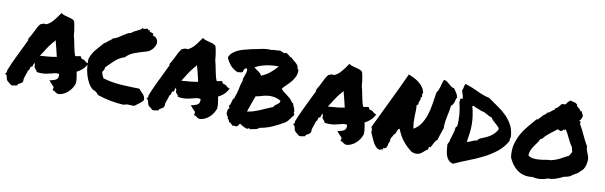

<svg xmlns="http://www.w3.org/2000/svg" viewBox="-69 -1027 4615 1464"><g transform="rotate(10 2238.0 -295.5)"><path d="M516.6 -82Q510.7 -65.4 499.5 -48.3Q488.3 -31.2 473.1 -18.1Q458 -4.9 439.5 3.9Q420.9 12.7 400.4 13.7Q387.7 10.7 383.3 7.3Q378.9 3.9 374 1Q371.1 -1 368.7 -2.4Q366.2 -3.9 364.3 -4.9L352.5 -9.8L356.4 -22.5Q358.4 -30.3 355.5 -34.7Q352.5 -39.1 343.8 -46.9Q340.8 -49.8 337.9 -52.7Q335 -55.7 333 -58.6L316.4 -77.1L342.8 -84Q367.2 -90.8 375.5 -101.6Q383.8 -112.3 381.8 -137.7Q362.3 -141.6 349.1 -138.7Q335.9 -135.7 322.3 -131.8Q304.7 -127 286.6 -123.5Q268.6 -120.1 247.1 -120.1Q239.3 -120.1 232.4 -120.6Q225.6 -121.1 217.8 -122.1L208 -124Q206.1 -134.8 204.1 -136.2Q202.1 -137.7 200.2 -139.6Q195.3 -144.5 189.9 -152.8Q184.6 -161.1 187.5 -173.8Q182.6 -182.6 181.6 -191.4Q175.8 -179.7 172.9 -167L168.9 -157.2L159.2 -155.3Q157.2 -154.3 156.2 -150.9Q155.3 -147.5 155.3 -145.5L150.4 -128.9Q148.4 -127 146.5 -125.5Q144.5 -124 142.6 -122.1Q140.6 -113.3 137.7 -104.5Q134.8 -95.7 131.8 -87.9Q127 -75.2 123.5 -63Q120.1 -50.8 121.1 -39.1L117.2 -28.3Q112.3 -22.5 106.4 -19Q100.6 -15.6 94.7 -12.7Q92.8 -10.7 89.4 -9.3Q85.9 -7.8 84 -6.8L81.1 3.9L69.3 5.9Q58.6 7.8 54.2 8.8Q49.8 9.8 43.9 9.8L34.2 8.8Q23.4 0 17.6 -5.4Q11.7 -10.7 3.9 -15.6Q-4.9 -27.3 -5.9 -33.2Q-6.8 -39.1 -7.8 -43.9Q-9.8 -49.8 -10.3 -53.7Q-10.7 -57.6 -12.7 -59.6L-25.4 -71.3L-14.6 -80.1L-13.7 -96.7Q5.9 -146.5 27.8 -192.4Q49.8 -238.3 73.2 -286.1Q81.1 -301.8 88.4 -317.4Q95.7 -333 103.5 -348.6Q102.5 -351.6 102.5 -355.5Q102.5 -359.4 104.5 -364.3Q115.2 -380.9 122.1 -394Q128.9 -407.2 135.7 -420.9Q143.6 -437.5 151.9 -453.1Q160.2 -468.8 172.9 -485.4L188.5 -492.2Q191.4 -493.2 195.3 -494.6Q199.2 -496.1 204.1 -496.1L218.8 -494.1Q246.1 -506.8 266.6 -529.8Q287.1 -552.7 308.6 -585L318.4 -598.6L331.1 -590.8Q335.9 -587.9 344.7 -585.4Q353.5 -583 363.3 -580.1Q380.9 -576.2 396.5 -571.3Q412.1 -566.4 421.9 -556.6Q427.7 -541 428.7 -533.2Q429.7 -525.4 431.6 -517.6Q434.6 -501 437 -484.4Q439.5 -467.8 440.4 -447.3Q445.3 -430.7 448.7 -414.6Q452.1 -398.4 455.1 -381.8Q460 -358.4 464.8 -336.4Q469.7 -314.5 477.5 -294.9Q485.4 -294.9 487.3 -293.9Q492.2 -295.9 497.6 -296.9Q502.9 -297.9 509.8 -298.8L520.5 -299.8L524.4 -290Q525.4 -285.2 534.2 -280.3Q546.9 -279.3 552.7 -274.9Q558.6 -270.5 563.5 -265.6Q567.4 -261.7 571.3 -259.8L585.9 -253.9L578.1 -239.3Q568.4 -221.7 550.3 -205.6Q532.2 -189.5 509.8 -178.7Q510.7 -172.9 511.2 -167.5Q511.7 -162.1 513.7 -156.2Q516.6 -139.6 518.6 -122.1Q520.5 -104.5 518.6 -85.9ZM234.4 -251Q263.7 -252.9 287.6 -255.4Q311.5 -257.8 340.8 -263.7Q334 -293 326.2 -324.7Q318.4 -356.4 309.6 -387.7L303.7 -377.9Q284.2 -357.4 266.1 -332Q248 -306.6 235.4 -284.2Q229.5 -275.4 223.6 -266.6Q217.8 -257.8 212.9 -249Q218.8 -250 224.1 -250Q229.5 -250 234.4 -251Z M987.3 2Q971.7 2.9 948.7 1Q925.8 -1 906.2 7.8Q854.5 5.9 800.8 -4.9Q747.1 -15.6 702.1 -31.2Q692.4 -42 682.6 -51.3Q672.9 -60.5 656.2 -64.5Q632.8 -83 618.2 -109.9Q603.5 -136.7 594.7 -167Q585.9 -197.3 583 -229Q580.1 -260.7 581.1 -290Q595.7 -334 622.6 -365.7Q649.4 -397.5 677.7 -428.7Q690.4 -434.6 696.8 -440.9Q703.1 -447.3 710.4 -452.6Q717.8 -458 725.1 -463.4Q732.4 -468.8 738.3 -476.6Q758.8 -481.4 773.9 -490.7Q789.1 -500 803.7 -510.3Q818.4 -520.5 834 -529.3Q849.6 -538.1 870.1 -543Q877.9 -551.8 888.7 -557.1Q899.4 -562.5 910.6 -567.9Q921.9 -573.2 932.1 -579.1Q942.4 -585 948.2 -594.7Q953.1 -586.9 961.9 -589.4Q970.7 -591.8 978.5 -594.7Q983.4 -595.7 986.8 -592.8Q990.2 -589.8 993.2 -586.9Q996.1 -584 998.5 -583.5Q1001 -583 1002.9 -587.9Q1007.8 -587.9 1005.9 -583Q1003.9 -578.1 1002.9 -576.2Q1010.7 -577.1 1016.1 -572.8Q1021.5 -568.4 1033.2 -567.4Q1037.1 -562.5 1035.2 -560.1Q1033.2 -557.6 1033.2 -551.8Q1062.5 -543 1070.3 -523.9Q1078.1 -504.9 1071.3 -484.4Q1064.5 -463.9 1046.9 -446.3Q1029.3 -428.7 1008.8 -422.9Q961.9 -410.2 920.4 -395Q878.9 -379.9 852.5 -350.6Q829.1 -343.8 811 -332.5Q793 -321.3 776.9 -307.1Q760.7 -293 746.6 -277.8Q732.4 -262.7 716.8 -248Q717.8 -234.4 712.4 -227.1Q707 -219.7 702.1 -211.9Q704.1 -197.3 709 -186Q713.9 -174.8 719.7 -164.1Q784.2 -144.5 856.9 -139.6Q929.7 -134.8 1002.9 -133.8Q1009.8 -124 1019 -115.7Q1028.3 -107.4 1036.1 -98.1Q1043.9 -88.9 1048.8 -77.6Q1053.7 -66.4 1050.8 -49.8Q1037.1 -35.2 1020.5 -22.9Q1003.9 -10.7 987.3 2Z M1611.3 -82Q1605.5 -65.4 1594.2 -48.3Q1583 -31.2 1567.9 -18.1Q1552.7 -4.9 1534.2 3.9Q1515.6 12.7 1495.1 13.7Q1482.4 10.7 1478 7.3Q1473.6 3.9 1468.8 1Q1465.8 -1 1463.4 -2.4Q1460.9 -3.9 1459 -4.9L1447.3 -9.8L1451.2 -22.5Q1453.1 -30.3 1450.2 -34.7Q1447.3 -39.1 1438.5 -46.9Q1435.5 -49.8 1432.6 -52.7Q1429.7 -55.7 1427.7 -58.6L1411.1 -77.1L1437.5 -84Q1461.9 -90.8 1470.2 -101.6Q1478.5 -112.3 1476.6 -137.7Q1457 -141.6 1443.8 -138.7Q1430.7 -135.7 1417 -131.8Q1399.4 -127 1381.3 -123.5Q1363.3 -120.1 1341.8 -120.1Q1334 -120.1 1327.1 -120.6Q1320.3 -121.1 1312.5 -122.1L1302.7 -124Q1300.8 -134.8 1298.8 -136.2Q1296.9 -137.7 1294.9 -139.6Q1290 -144.5 1284.7 -152.8Q1279.3 -161.1 1282.2 -173.8Q1277.3 -182.6 1276.4 -191.4Q1270.5 -179.7 1267.6 -167L1263.7 -157.2L1253.9 -155.3Q1252 -154.3 1251 -150.9Q1250 -147.5 1250 -145.5L1245.1 -128.9Q1243.2 -127 1241.2 -125.5Q1239.3 -124 1237.3 -122.1Q1235.4 -113.3 1232.4 -104.5Q1229.5 -95.7 1226.6 -87.9Q1221.7 -75.2 1218.3 -63Q1214.8 -50.8 1215.8 -39.1L1211.9 -28.3Q1207 -22.5 1201.2 -19Q1195.3 -15.6 1189.5 -12.7Q1187.5 -10.7 1184.1 -9.3Q1180.7 -7.8 1178.7 -6.8L1175.8 3.9L1164.1 5.9Q1153.3 7.8 1148.9 8.8Q1144.5 9.8 1138.7 9.8L1128.9 8.8Q1118.2 0 1112.3 -5.4Q1106.4 -10.7 1098.6 -15.6Q1089.8 -27.3 1088.9 -33.2Q1087.9 -39.1 1086.9 -43.9Q1085 -49.8 1084.5 -53.7Q1084 -57.6 1082 -59.6L1069.3 -71.3L1080.1 -80.1L1081.1 -96.7Q1100.6 -146.5 1122.6 -192.4Q1144.5 -238.3 1168 -286.1Q1175.8 -301.8 1183.1 -317.4Q1190.4 -333 1198.2 -348.6Q1197.3 -351.6 1197.3 -355.5Q1197.3 -359.4 1199.2 -364.3Q1210 -380.9 1216.8 -394Q1223.6 -407.2 1230.5 -420.9Q1238.3 -437.5 1246.6 -453.1Q1254.9 -468.8 1267.6 -485.4L1283.2 -492.2Q1286.1 -493.2 1290 -494.6Q1293.9 -496.1 1298.8 -496.1L1313.5 -494.1Q1340.8 -506.8 1361.3 -529.8Q1381.8 -552.7 1403.3 -585L1413.1 -598.6L1425.8 -590.8Q1430.7 -587.9 1439.5 -585.4Q1448.2 -583 1458 -580.1Q1475.6 -576.2 1491.2 -571.3Q1506.8 -566.4 1516.6 -556.6Q1522.5 -541 1523.4 -533.2Q1524.4 -525.4 1526.4 -517.6Q1529.3 -501 1531.7 -484.4Q1534.2 -467.8 1535.2 -447.3Q1540 -430.7 1543.5 -414.6Q1546.9 -398.4 1549.8 -381.8Q1554.7 -358.4 1559.6 -336.4Q1564.5 -314.5 1572.3 -294.9Q1580.1 -294.9 1582 -293.9Q1586.9 -295.9 1592.3 -296.9Q1597.7 -297.9 1604.5 -298.8L1615.2 -299.8L1619.1 -290Q1620.1 -285.2 1628.9 -280.3Q1641.6 -279.3 1647.5 -274.9Q1653.3 -270.5 1658.2 -265.6Q1662.1 -261.7 1666 -259.8L1680.7 -253.9L1672.9 -239.3Q1663.1 -221.7 1645 -205.6Q1627 -189.5 1604.5 -178.7Q1605.5 -172.9 1606 -167.5Q1606.4 -162.1 1608.4 -156.2Q1611.3 -139.6 1613.3 -122.1Q1615.2 -104.5 1613.3 -85.9ZM1329.1 -251Q1358.4 -252.9 1382.3 -255.4Q1406.2 -257.8 1435.5 -263.7Q1428.7 -293 1420.9 -324.7Q1413.1 -356.4 1404.3 -387.7L1398.4 -377.9Q1378.9 -357.4 1360.8 -332Q1342.8 -306.6 1330.1 -284.2Q1324.2 -275.4 1318.4 -266.6Q1312.5 -257.8 1307.6 -249Q1313.5 -250 1318.8 -250Q1324.2 -250 1329.1 -251Z M2192.4 -159.2Q2198.2 -156.2 2199.2 -149.4Q2200.2 -142.6 2199.2 -138.7Q2181.6 -116.2 2174.8 -107.4Q2168 -98.6 2165 -94.2Q2162.1 -89.8 2158.7 -86.9Q2155.3 -84 2143.6 -74.2Q2099.6 -47.9 2053.2 -27.3Q2006.8 -6.8 1956.1 1Q1948.2 11.7 1926.3 16.1Q1904.3 20.5 1885.7 24.4Q1881.8 22.5 1881.3 19Q1880.9 15.6 1877 13.7Q1876 23.4 1868.2 23.9Q1860.4 24.4 1849.1 20Q1837.9 15.6 1825.7 8.3Q1813.5 1 1804.7 -4.9Q1799.8 2.9 1794.4 10.7Q1789.1 18.6 1781.2 21.5Q1770.5 19.5 1765.1 18.6Q1759.8 17.6 1754.9 22.5Q1749 19.5 1745.6 15.6Q1742.2 11.7 1738.8 8.3Q1735.4 4.9 1731 2Q1726.6 -1 1718.8 -2.9Q1720.7 -6.8 1716.8 -15.1Q1712.9 -23.4 1705.1 -25.4Q1709 -32.2 1701.7 -42.5Q1694.3 -52.7 1690.4 -65.4Q1692.4 -76.2 1693.4 -88.9Q1694.3 -101.6 1705.1 -103.5Q1704.1 -110.4 1702.1 -115.2Q1700.2 -120.1 1698.2 -125Q1705.1 -130.9 1708 -139.2Q1710.9 -147.5 1712.9 -156.2Q1714.8 -165 1717.8 -173.8Q1720.7 -182.6 1728.5 -188.5Q1737.3 -217.8 1742.2 -231.9Q1747.1 -246.1 1749.5 -259.8Q1752 -273.4 1755.4 -289.1Q1758.8 -304.7 1767.6 -328.1Q1766.6 -342.8 1770.5 -354Q1774.4 -365.2 1778.8 -376.5Q1783.2 -387.7 1786.1 -399.9Q1789.1 -412.1 1785.2 -428.7Q1771.5 -427.7 1765.6 -419.4Q1759.8 -411.1 1757.8 -397.5Q1750 -389.6 1738.8 -390.1Q1727.5 -390.6 1718.8 -387.7Q1684.6 -401.4 1662.1 -426.8Q1639.6 -452.1 1626 -486.3Q1634.8 -508.8 1652.3 -523.9Q1669.9 -539.1 1692.4 -549.3Q1714.8 -559.6 1740.2 -565.9Q1765.6 -572.3 1789.1 -578.1Q1827.1 -585 1865.2 -593.8Q1903.3 -602.5 1947.3 -599.6Q1953.1 -602.5 1961.4 -603Q1969.7 -603.5 1978.5 -603.5Q1987.3 -603.5 1995.6 -604Q2003.9 -604.5 2009.8 -607.4Q2014.6 -601.6 2023.9 -600.1Q2033.2 -598.6 2043.9 -590.8Q2055.7 -599.6 2064 -594.7Q2072.3 -589.8 2079.1 -584Q2085.9 -578.1 2092.3 -573.2Q2098.6 -568.4 2105.5 -568.4Q2112.3 -559.6 2122.6 -551.8Q2132.8 -543.9 2142.1 -535.6Q2151.4 -527.3 2157.7 -517.6Q2164.1 -507.8 2164.1 -495.1Q2163.1 -490.2 2167 -489.3Q2170.9 -488.3 2172.9 -485.4Q2173.8 -455.1 2163.6 -433.1Q2153.3 -411.1 2138.2 -392.6Q2123 -374 2105 -357.4Q2086.9 -340.8 2072.3 -322.3Q2082 -309.6 2094.7 -299.8Q2107.4 -290 2120.6 -280.3Q2133.8 -270.5 2145.5 -259.8Q2157.2 -249 2165 -234.4Q2167 -232.4 2169.9 -231Q2172.9 -229.5 2175.8 -227.5Q2178.7 -217.8 2183.6 -207.5Q2188.5 -197.3 2191.9 -188Q2195.3 -178.7 2196.3 -171.4Q2197.3 -164.1 2192.4 -159.2ZM2020.5 -485.4Q1970.7 -487.3 1921.4 -476.6Q1872.1 -465.8 1838.9 -446.3Q1855.5 -432.6 1872.6 -421.9Q1889.6 -411.1 1899.4 -392.6Q1937.5 -408.2 1966.8 -432.1Q1996.1 -456.1 2020.5 -485.4ZM2033.2 -173.8Q2036.1 -183.6 2043.9 -189.5Q2051.8 -195.3 2059.6 -200.7Q2067.4 -206.1 2073.2 -212.4Q2079.1 -218.8 2078.1 -230.5Q2046.9 -247.1 2021 -250.5Q1995.1 -253.9 1972.2 -250.5Q1949.2 -247.1 1928.2 -240.2Q1907.2 -233.4 1885.7 -230.5Q1875 -202.1 1863.3 -168.9Q1851.6 -135.7 1840.8 -104.5Q1870.1 -108.4 1894.5 -116.7Q1918.9 -125 1941.9 -134.8Q1964.8 -144.5 1986.8 -154.8Q2008.8 -165 2033.2 -173.8Z M2746.1 -82Q2740.2 -65.4 2729 -48.3Q2717.8 -31.2 2702.6 -18.1Q2687.5 -4.9 2668.9 3.9Q2650.4 12.7 2629.9 13.7Q2617.2 10.7 2612.8 7.3Q2608.4 3.9 2603.5 1Q2600.6 -1 2598.1 -2.4Q2595.7 -3.9 2593.8 -4.9L2582 -9.8L2585.9 -22.5Q2587.9 -30.3 2585 -34.7Q2582 -39.1 2573.2 -46.9Q2570.3 -49.8 2567.4 -52.7Q2564.5 -55.7 2562.5 -58.6L2545.9 -77.1L2572.3 -84Q2596.7 -90.8 2605 -101.6Q2613.3 -112.3 2611.3 -137.7Q2591.8 -141.6 2578.6 -138.7Q2565.4 -135.7 2551.8 -131.8Q2534.2 -127 2516.1 -123.5Q2498 -120.1 2476.6 -120.1Q2468.8 -120.1 2461.9 -120.6Q2455.1 -121.1 2447.3 -122.1L2437.5 -124Q2435.5 -134.8 2433.6 -136.2Q2431.6 -137.7 2429.7 -139.6Q2424.8 -144.5 2419.4 -152.8Q2414.1 -161.1 2417 -173.8Q2412.1 -182.6 2411.1 -191.4Q2405.3 -179.7 2402.3 -167L2398.4 -157.2L2388.7 -155.3Q2386.7 -154.3 2385.7 -150.9Q2384.8 -147.5 2384.8 -145.5L2379.9 -128.9Q2377.9 -127 2376 -125.5Q2374 -124 2372.1 -122.1Q2370.1 -113.3 2367.2 -104.5Q2364.3 -95.7 2361.3 -87.9Q2356.4 -75.2 2353 -63Q2349.6 -50.8 2350.6 -39.1L2346.7 -28.3Q2341.8 -22.5 2335.9 -19Q2330.1 -15.6 2324.2 -12.7Q2322.3 -10.7 2318.8 -9.3Q2315.4 -7.8 2313.5 -6.8L2310.5 3.9L2298.8 5.9Q2288.1 7.8 2283.7 8.8Q2279.3 9.8 2273.4 9.8L2263.7 8.8Q2252.9 0 2247.1 -5.4Q2241.2 -10.7 2233.4 -15.6Q2224.6 -27.3 2223.6 -33.2Q2222.7 -39.1 2221.7 -43.9Q2219.7 -49.8 2219.2 -53.7Q2218.8 -57.6 2216.8 -59.6L2204.1 -71.3L2214.8 -80.1L2215.8 -96.7Q2235.4 -146.5 2257.3 -192.4Q2279.3 -238.3 2302.7 -286.1Q2310.5 -301.8 2317.9 -317.4Q2325.2 -333 2333 -348.6Q2332 -351.6 2332 -355.5Q2332 -359.4 2334 -364.3Q2344.7 -380.9 2351.6 -394Q2358.4 -407.2 2365.2 -420.9Q2373 -437.5 2381.3 -453.1Q2389.6 -468.8 2402.3 -485.4L2418 -492.2Q2420.9 -493.2 2424.8 -494.6Q2428.7 -496.1 2433.6 -496.1L2448.2 -494.1Q2475.6 -506.8 2496.1 -529.8Q2516.6 -552.7 2538.1 -585L2547.9 -598.6L2560.5 -590.8Q2565.4 -587.9 2574.2 -585.4Q2583 -583 2592.8 -580.1Q2610.4 -576.2 2626 -571.3Q2641.6 -566.4 2651.4 -556.6Q2657.2 -541 2658.2 -533.2Q2659.2 -525.4 2661.1 -517.6Q2664.1 -501 2666.5 -484.4Q2668.9 -467.8 2669.9 -447.3Q2674.8 -430.7 2678.2 -414.6Q2681.6 -398.4 2684.6 -381.8Q2689.5 -358.4 2694.3 -336.4Q2699.2 -314.5 2707 -294.9Q2714.8 -294.9 2716.8 -293.9Q2721.7 -295.9 2727.1 -296.9Q2732.4 -297.9 2739.3 -298.8L2750 -299.8L2753.9 -290Q2754.9 -285.2 2763.7 -280.3Q2776.4 -279.3 2782.2 -274.9Q2788.1 -270.5 2793 -265.6Q2796.9 -261.7 2800.8 -259.8L2815.4 -253.9L2807.6 -239.3Q2797.9 -221.7 2779.8 -205.6Q2761.7 -189.5 2739.3 -178.7Q2740.2 -172.9 2740.7 -167.5Q2741.2 -162.1 2743.2 -156.2Q2746.1 -139.6 2748 -122.1Q2750 -104.5 2748 -85.9ZM2463.9 -251Q2493.2 -252.9 2517.1 -255.4Q2541 -257.8 2570.3 -263.7Q2563.5 -293 2555.7 -324.7Q2547.9 -356.4 2539.1 -387.7L2533.2 -377.9Q2513.7 -357.4 2495.6 -332Q2477.5 -306.6 2464.8 -284.2Q2459 -275.4 2453.1 -266.6Q2447.3 -257.8 2442.4 -249Q2448.2 -250 2453.6 -250Q2459 -250 2463.9 -251Z M3010.7 -177.7Q3002 -175.8 2998 -167.5Q2994.1 -159.2 2990.7 -150.4Q2987.3 -141.6 2983.9 -134.3Q2980.5 -127 2973.6 -127Q2972.7 -119.1 2968.3 -113.3Q2963.9 -107.4 2960 -101.1Q2956.1 -94.7 2954.1 -87.4Q2952.1 -80.1 2956.1 -70.3Q2948.2 -64.5 2946.3 -53.7Q2944.3 -43 2941.9 -33.2Q2939.5 -23.4 2933.6 -16.6Q2927.7 -9.8 2912.1 -10.7Q2909.2 -6.8 2911.1 -5.9Q2913.1 -4.9 2914.1 1Q2903.3 -1 2897.9 2.4Q2892.6 5.9 2884.8 6.8Q2866.2 1 2854 -13.7Q2841.8 -28.3 2832.5 -46.4Q2823.2 -64.5 2815.9 -83Q2808.6 -101.6 2801.8 -115.2Q2804.7 -126 2802.7 -136.2Q2800.8 -146.5 2795.9 -153.3Q2843.8 -254.9 2900.4 -370.1Q2957 -485.4 3007.8 -597.7Q3030.3 -588.9 3052.2 -577.6Q3074.2 -566.4 3092.3 -551.8Q3110.4 -537.1 3123 -518.1Q3135.7 -499 3139.6 -475.6Q3137.7 -469.7 3135.3 -471.2Q3132.8 -472.7 3130.9 -469.7Q3134.8 -464.8 3135.3 -462.9Q3135.7 -460.9 3135.3 -459Q3134.8 -457 3134.8 -453.6Q3134.8 -450.2 3137.7 -444.3Q3133.8 -445.3 3132.3 -443.4Q3130.9 -441.4 3126 -443.4Q3129.9 -432.6 3128.4 -425.8Q3127 -418.9 3124 -413.6Q3121.1 -408.2 3119.1 -401.9Q3117.2 -395.5 3120.1 -385.7Q3117.2 -385.7 3115.7 -384.3Q3114.3 -382.8 3113.3 -381.3Q3112.3 -379.9 3110.8 -378.4Q3109.4 -377 3106.4 -377.9Q3109.4 -356.4 3108.4 -335Q3107.4 -313.5 3106.9 -291.5Q3106.4 -269.5 3107.4 -245.6Q3108.4 -221.7 3114.3 -196.3Q3149.4 -216.8 3170.4 -249Q3191.4 -281.2 3204.6 -321.3Q3217.8 -361.3 3224.6 -407.2Q3231.4 -453.1 3239.3 -501Q3248 -509.8 3252.9 -522.5Q3257.8 -535.2 3261.7 -549.3Q3265.6 -563.5 3269.5 -577.6Q3273.4 -591.8 3279.3 -603.5Q3293.9 -601.6 3304.2 -594.2Q3314.5 -586.9 3323.2 -578.6Q3332 -570.3 3341.8 -563Q3351.6 -555.7 3366.2 -553.7Q3377.9 -537.1 3387.7 -521.5Q3397.5 -505.9 3400.4 -488.3Q3395.5 -480.5 3393.1 -470.7Q3390.6 -460.9 3387.7 -451.2Q3384.8 -441.4 3379.9 -433.1Q3375 -424.8 3366.2 -418.9Q3363.3 -393.6 3358.9 -372.6Q3354.5 -351.6 3350.1 -331.1Q3345.7 -310.5 3342.8 -288.6Q3339.8 -266.6 3340.8 -240.2Q3333 -217.8 3324.2 -192.4Q3315.4 -167 3310.5 -146.5Q3294.9 -133.8 3286.1 -116.2Q3277.3 -98.6 3267.6 -81.1Q3263.7 -77.1 3262.7 -79.1Q3261.7 -81.1 3255.9 -82Q3256.8 -78.1 3255.9 -76.2Q3254.9 -74.2 3253.4 -72.8Q3252 -71.3 3251.5 -68.4Q3251 -65.4 3252.9 -60.5Q3239.3 -54.7 3228.5 -43.9Q3217.8 -33.2 3205.6 -24.4Q3193.4 -15.6 3176.3 -12.7Q3159.2 -9.8 3131.8 -19.5Q3091.8 -48.8 3061 -86.9Q3030.3 -125 3010.7 -177.7Z M3856.4 -263.7Q3855.5 -258.8 3854.5 -255.4Q3853.5 -252 3852.5 -249Q3851.6 -246.1 3851.6 -241.7Q3851.6 -237.3 3851.6 -230.5Q3822.3 -178.7 3777.8 -143.6Q3733.4 -108.4 3680.2 -81.5Q3627 -54.7 3569.3 -32.7Q3511.7 -10.7 3457 14.6Q3433.6 8.8 3421.4 -4.9Q3409.2 -18.6 3402.8 -36.6Q3396.5 -54.7 3394 -76.7Q3391.6 -98.6 3389.6 -122.1Q3392.6 -132.8 3397.9 -140.1Q3403.3 -147.5 3403.3 -161.1Q3411.1 -186.5 3418.9 -210.9Q3426.8 -235.4 3428.7 -260.7Q3431.6 -268.6 3439.5 -271.5Q3444.3 -318.4 3439.9 -366.7Q3435.5 -415 3423.8 -457Q3424.8 -466.8 3426.3 -471.2Q3427.7 -475.6 3425.8 -477.5Q3424.8 -485.4 3431.2 -485.4Q3437.5 -485.4 3444.3 -485.4Q3444.3 -500 3439 -514.6Q3433.6 -529.3 3428.7 -547.9Q3435.5 -562.5 3437.5 -576.7Q3439.5 -590.8 3446.3 -601.6Q3499 -585 3547.4 -561.5Q3595.7 -538.1 3642.6 -527.3Q3677.7 -502 3714.8 -477.1Q3752 -452.1 3782.2 -422.4Q3812.5 -392.6 3833 -354.5Q3853.5 -316.4 3856.4 -263.7ZM3625 -210Q3645.5 -217.8 3665.5 -226.6Q3685.5 -235.4 3702.6 -246.6Q3719.7 -257.8 3733.4 -272.5Q3747.1 -287.1 3755.9 -307.6Q3750 -319.3 3740.2 -328.6Q3730.5 -337.9 3720.7 -346.2Q3710.9 -354.5 3701.7 -363.3Q3692.4 -372.1 3686.5 -384.8Q3673.8 -386.7 3664.1 -392.1Q3654.3 -397.5 3645 -402.8Q3635.7 -408.2 3625.5 -413.1Q3615.2 -418 3601.6 -418.9Q3580.1 -429.7 3563 -434.6Q3545.9 -439.5 3537.1 -447.3Q3530.3 -447.3 3526.4 -444.3Q3536.1 -407.2 3541 -374.5Q3545.9 -341.8 3546.4 -309.1Q3546.9 -276.4 3543 -242.2Q3539.1 -208 3532.2 -168Q3542 -168.9 3550.3 -172.4Q3558.6 -175.8 3566.9 -179.7Q3575.2 -183.6 3584.5 -187Q3593.8 -190.4 3606.4 -191.4Q3609.4 -197.3 3614.7 -201.2Q3620.1 -205.1 3625 -210Z M4441.4 -293Q4440.4 -281.2 4443.4 -270.5Q4446.3 -259.8 4450.7 -249.5Q4455.1 -239.3 4459 -228.5Q4462.9 -217.8 4464.8 -207Q4466.8 -193.4 4464.8 -177.2Q4462.9 -161.1 4458 -146Q4453.1 -130.9 4445.3 -118.7Q4437.5 -106.4 4426.8 -100.6Q4413.1 -83 4393.6 -73.2Q4374 -63.5 4357.4 -49.8Q4346.7 -43 4333.5 -40Q4320.3 -37.1 4306.6 -34.2Q4295.9 -28.3 4281.2 -22Q4266.6 -15.6 4251 -10.3Q4235.4 -4.9 4219.7 -2.4Q4204.1 0 4192.4 -1Q4163.1 9.8 4135.3 13.2Q4107.4 16.6 4070.3 8.8Q4035.2 13.7 4005.4 5.9Q3975.6 -2 3952.6 -19Q3929.7 -36.1 3912.6 -60.1Q3895.5 -84 3884.8 -110.4Q3877 -166 3888.7 -211.4Q3900.4 -256.8 3922.4 -295.4Q3944.3 -334 3972.7 -366.7Q4001 -399.4 4027.3 -430.7Q4033.2 -428.7 4036.6 -431.2Q4040 -433.6 4043 -438Q4045.9 -442.4 4049.3 -446.3Q4052.7 -450.2 4057.6 -451.2Q4064.5 -465.8 4077.6 -473.1Q4090.8 -480.5 4098.6 -494.1Q4107.4 -496.1 4113.3 -500Q4119.1 -503.9 4124.5 -508.8Q4129.9 -513.7 4135.7 -518.1Q4141.6 -522.5 4149.4 -524.4V-535.2Q4167 -543 4175.3 -553.2Q4183.6 -563.5 4195.3 -578.1Q4204.1 -579.1 4209.5 -579.1Q4214.8 -579.1 4225.6 -581.1Q4233.4 -594.7 4239.7 -601.6Q4246.1 -608.4 4258.8 -616.2Q4270.5 -610.4 4284.7 -608.4Q4298.8 -606.4 4309.6 -595.7Q4310.5 -585.9 4315.4 -580.6Q4320.3 -575.2 4326.2 -570.8Q4332 -566.4 4337.4 -561.5Q4342.8 -556.6 4344.7 -547.9Q4348.6 -546.9 4350.1 -548.8Q4351.6 -550.8 4355.5 -549.8Q4358.4 -536.1 4362.3 -531.7Q4366.2 -527.3 4370.1 -514.6Q4365.2 -504.9 4362.8 -494.6Q4360.4 -484.4 4350.6 -479.5Q4349.6 -472.7 4354.5 -472.2Q4359.4 -471.7 4360.4 -466.8Q4361.3 -458 4357.4 -454.1Q4380.9 -416 4399.4 -373.5Q4418 -331.1 4441.4 -293ZM4319.3 -200.2Q4323.2 -210.9 4329.6 -217.8Q4335.9 -224.6 4336.9 -238.3Q4332 -246.1 4331.1 -250.5Q4330.1 -254.9 4330.1 -264.6Q4308.6 -294.9 4293 -329.6Q4277.3 -364.3 4257.8 -394.5Q4255.9 -390.6 4251 -386.7Q4246.1 -382.8 4240.2 -388.7Q4238.3 -380.9 4233.4 -377.4Q4228.5 -374 4222.7 -374.5Q4216.8 -375 4210.4 -377.4Q4204.1 -379.9 4199.2 -383.8Q4170.9 -361.3 4142.6 -339.8Q4114.3 -318.4 4091.8 -290Q4087.9 -288.1 4086.9 -288.6Q4085.9 -289.1 4081.1 -287.1Q4073.2 -268.6 4062 -253.4Q4050.8 -238.3 4040 -222.7Q4029.3 -207 4021.5 -189.5Q4013.7 -171.9 4012.7 -148.4Q4029.3 -134.8 4051.8 -131.8Q4074.2 -128.9 4098.1 -130.9Q4122.1 -132.8 4145 -137.2Q4168 -141.6 4187.5 -141.6Q4228.5 -151.4 4257.8 -167.5Q4287.1 -183.6 4319.3 -200.2Z"/></g></svg>

Font: Permanent Marker
Style: Regular
Weight: 400
Designer: Font Diner, Inc
Foundry: Font Diner, Inc
Version: Version 1.001